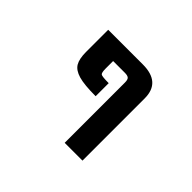

<svg xmlns="http://www.w3.org/2000/svg" viewBox="-145 -797 1289 1289"><g transform="rotate(45 500.0 -152.5)"><path d="M573.2 -353.5Q573.2 -380.9 563 -390.1Q552.7 -399.4 526.4 -399.4H415V-328.1Q415 -289.1 425.3 -281.2Q435.5 -273.4 499 -273.4V-149.4Q390.6 -149.4 336.9 -165Q283.2 -180.7 263.2 -214.8Q243.2 -249 243.2 -314.5V-524.4H572.3Q742.2 -524.4 742.2 -372.1V218.8H573.2Z"/></g></svg>

Font: GenEi Gothic M Heavy
Style: Regular
Weight: 800
Designer: o_tamon (Modified); [Source Han Sans]
Ryoko NISHIZUKA  (kana & ideographs); Paul D. Hunt (Latin, Greek & Cyrillic); Wenl
Version: Version 1.1a;Original Version 1.004